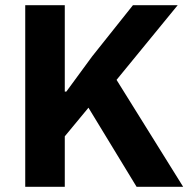

<svg xmlns="http://www.w3.org/2000/svg" viewBox="-20 -718 736 738"><path d="M320 -304 229 -194V0H77V-698H229V-366H235L334 -501L491 -698H663L428 -411L684 0H505Z"/></svg>

Font: Plexus Sans Bold
Style: Regular
Weight: 700
Version: Version 2.001;PS 002.001;hotconv 1.0.70;makeotf.lib2.5.58329